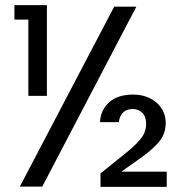

<svg xmlns="http://www.w3.org/2000/svg" viewBox="-20 -724 715 745"><path d="M423 -698H509L144 0H57ZM90 -648H36V-704H162V-352H90ZM368 -250Q370 -296 403 -326.5Q436 -357 497 -357Q526 -357 549.5 -348Q573 -339 589.5 -324Q606 -309 614.5 -289Q623 -269 623 -247Q623 -207 600 -177.5Q577 -148 530 -114L451 -58H627V1H370V-51L479 -139Q508 -163 527.5 -187.5Q547 -212 547 -244Q547 -272 532 -286.5Q517 -301 495 -301Q471 -301 457.5 -287.5Q444 -274 441 -250Z"/></svg>

Font: Poppins
Style: Regular
Weight: 400
Designer: Ninad Kale (Devanagari), Jonny Pinhorn (Latin)
Foundry: Indian Type Foundry
Version: Version 3.002 2017